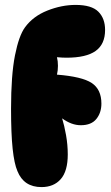

<svg xmlns="http://www.w3.org/2000/svg" viewBox="-20 -736 453 782"><path d="M288 -716Q353 -716 380.5 -688.5Q408 -661 408 -614Q408 -556 369.5 -528.5Q331 -501 251 -501Q243 -501 233 -501.5Q223 -502 212 -503Q216 -487 216 -468Q216 -449 212 -432Q314 -424 353.5 -398Q393 -372 393 -314Q393 -277 372.5 -251.5Q352 -226 309 -226Q271 -226 233 -254Q242 -225 249 -185.5Q256 -146 256 -107Q256 -39 227.5 -6.5Q199 26 149 26Q77 26 51 -39Q38 -69 31.5 -130Q25 -191 25 -293Q25 -430 41 -510.5Q57 -591 82 -625Q115 -670 173 -693Q231 -716 288 -716Z"/></svg>

Font: DynaPuff Condensed
Style: Bold
Weight: 700
Width: 3
Designer: Toshi Omagari, Jennifer Daniel
Foundry: Google Fonts
Version: Version 2.000; ttfautohint (v1.8.4.7-5d5b)